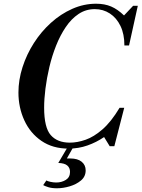

<svg xmlns="http://www.w3.org/2000/svg" viewBox="-20 -785 760 1031"><path d="M348 13Q263 13 202.5 -28.5Q142 -70 110.5 -139Q79 -208 79 -288Q79 -356 101 -424.5Q123 -493 162 -554Q201 -615 253.5 -662.5Q306 -710 368 -737.5Q430 -765 496 -765Q542 -765 577 -750Q612 -735 646 -702L695 -754H720L673 -541H648Q648 -602 627 -645.5Q606 -689 570 -712.5Q534 -736 489 -736Q441 -736 402 -710Q363 -684 333 -639.5Q303 -595 281 -539.5Q259 -484 245 -424.5Q231 -365 224 -309Q217 -253 217 -207Q217 -100 252.5 -59.5Q288 -19 355 -19Q395 -19 439.5 -34.5Q484 -50 530.5 -90.5Q577 -131 622 -206H647L594 0H569L539 -49Q498 -21 450 -4Q402 13 348 13ZM286 226Q258 226 239 220Q220 214 212 209L229 184Q235 188 251 191.5Q267 195 282 195Q311 195 333.5 181Q356 167 356 138Q356 116 341 103.5Q326 91 293 90L352 -10H382L339 66H358Q397 66 418.5 83.5Q440 101 440 130Q440 163 415 184Q390 205 354.5 215.5Q319 226 286 226Z"/></svg>

Font: Libre Bodoni
Style: Italic
Weight: 400
Italic angle: -13°
Designer: Pablo Impallari, Rodrigo Fuenzalida
Foundry: Impallari Type
Version: Version 2.005;gftools[0.9.23]